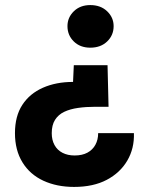

<svg xmlns="http://www.w3.org/2000/svg" viewBox="-20 -533 580 757"><path d="M404 -276 408 -112H355Q319 -112 287.5 -107.5Q256 -103 233 -92Q210 -81 197 -60.5Q184 -40 184 -8Q184 19 195 39Q206 59 226.5 69.5Q247 80 274 80Q304 80 324.5 69Q345 58 356 38Q367 18 367 -8H508Q510 52 482 100Q454 148 401 176Q348 204 272 204Q204 204 151 179.5Q98 155 68.5 107Q39 59 39 -8Q39 -75 68 -119.5Q97 -164 149 -187Q201 -210 268 -210L271 -276ZM336 -513Q377 -513 402.5 -488.5Q428 -464 428 -430Q428 -394 402.5 -369.5Q377 -345 336 -345Q296 -345 271 -369.5Q246 -394 246 -430Q246 -464 271 -488.5Q296 -513 336 -513Z"/></svg>

Font: DM Sans 17pt Black
Style: Regular
Weight: 900
Version: Version 4.004;gftools[0.9.30]